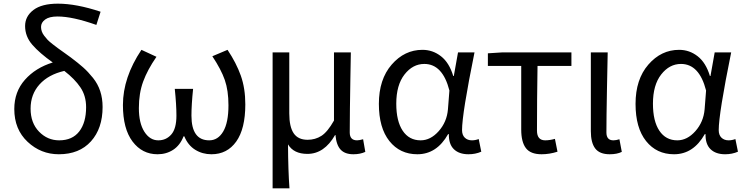

<svg xmlns="http://www.w3.org/2000/svg" viewBox="-20 -829 4063 1048"><path d="M301 13Q203 13 130.5 -55Q58 -123 58 -234Q58 -328 116 -393.5Q174 -459 268 -488Q196 -539 156.5 -584.5Q117 -630 117 -687Q117 -740 162.5 -774.5Q208 -809 296 -809Q397 -809 529 -765L506 -693Q376 -739 294 -739Q249 -739 226.5 -722.5Q204 -706 204 -682Q204 -670 208 -658Q212 -646 221.5 -633.5Q231 -621 239.5 -612Q248 -603 266.5 -588.5Q285 -574 296 -566Q307 -558 331 -541Q355 -524 367 -515Q407 -485 434 -461Q461 -437 487.5 -404Q514 -371 527 -331.5Q540 -292 540 -245Q540 -128 476.5 -57.5Q413 13 301 13ZM303 -63Q375 -63 412.5 -111.5Q450 -160 450 -244Q450 -306 419 -352Q388 -398 331 -442Q244 -422 195.5 -368Q147 -314 147 -236Q147 -158 193 -110.5Q239 -63 303 -63Z M840 13Q756 13 703.5 -56.5Q651 -126 651 -256Q651 -406 752 -557L834 -519Q785 -448 761.5 -384Q738 -320 738 -239Q738 -157 768 -110Q798 -63 844 -63Q887 -63 915 -95Q943 -127 943 -198Q943 -257 934 -344H1034Q1025 -257 1025 -198Q1025 -63 1122 -63Q1170 -63 1198.5 -111.5Q1227 -160 1227 -254Q1227 -335 1207 -392.5Q1187 -450 1139 -522L1222 -557Q1270 -485 1294.5 -416Q1319 -347 1319 -259Q1319 -126 1269.5 -56.5Q1220 13 1134 13Q1085 13 1045.5 -11.5Q1006 -36 986 -85H982Q963 -36 925.5 -11.5Q888 13 840 13Z M1468 199V-543H1559V-210Q1559 -137 1583 -101.5Q1607 -66 1659 -66Q1701 -66 1734.5 -87.5Q1768 -109 1803 -171V-543H1895Q1894 -493 1892.5 -401.5Q1891 -310 1890 -237Q1889 -164 1889 -106Q1889 -63 1929 -63Q1941 -63 1962 -69L1974 0Q1946 13 1909 13Q1863 13 1839.5 -12Q1816 -37 1811 -92H1809Q1750 11 1658 11Q1583 11 1552 -41Q1553 105 1560 199Z M2258 13Q2163 13 2105.5 -59Q2048 -131 2048 -262Q2048 -396 2118 -476.5Q2188 -557 2286 -557Q2342 -557 2387 -522Q2432 -487 2454 -414H2457L2480 -543H2570Q2502 -208 2502 -119Q2502 -92 2517 -77.5Q2532 -63 2556 -63Q2574 -63 2593 -70L2607 -1Q2575 13 2537 13Q2486 13 2457.5 -14.5Q2429 -42 2430 -97H2426Q2364 13 2258 13ZM2276 -63Q2330 -63 2374.5 -113Q2419 -163 2425 -232L2433 -335Q2396 -480 2296 -480Q2233 -480 2188 -422.5Q2143 -365 2143 -263Q2143 -168 2178 -115.5Q2213 -63 2276 -63Z M2936 13Q2876 13 2850.5 -20.5Q2825 -54 2825 -122V-469H2643V-538L2721 -543H3099V-469H2914Q2911 -284 2911 -116Q2911 -63 2956 -63Q2980 -63 3009 -71L3023 -1Q2979 13 2936 13Z M3308 13Q3253 13 3229 -18.5Q3205 -50 3205 -113V-543H3297Q3296 -502 3293 -342Q3290 -182 3290 -106Q3290 -63 3328 -63Q3343 -63 3361 -69L3374 0Q3348 13 3308 13Z M3659 13Q3564 13 3506.5 -59Q3449 -131 3449 -262Q3449 -396 3519 -476.5Q3589 -557 3687 -557Q3743 -557 3788 -522Q3833 -487 3855 -414H3858L3881 -543H3971Q3903 -208 3903 -119Q3903 -92 3918 -77.5Q3933 -63 3957 -63Q3975 -63 3994 -70L4008 -1Q3976 13 3938 13Q3887 13 3858.5 -14.5Q3830 -42 3831 -97H3827Q3765 13 3659 13ZM3677 -63Q3731 -63 3775.5 -113Q3820 -163 3826 -232L3834 -335Q3797 -480 3697 -480Q3634 -480 3589 -422.5Q3544 -365 3544 -263Q3544 -168 3579 -115.5Q3614 -63 3677 -63Z"/></svg>

Font: Noto Sans SC
Style: Regular
Weight: 400
Designer: Ryoko NISHIZUKA  (kana, bopomofo & ideographs); Paul D. Hunt (Latin, Greek & Cyrillic); Sandoll Communications , Soo-you
Foundry: Adobe
Version: Version 2.002;hotconv 1.0.116;makeotfexe 2.5.65601